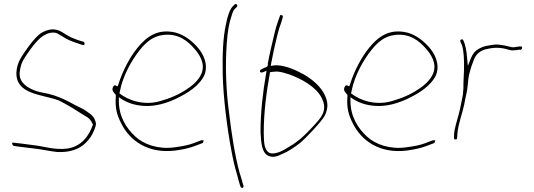

<svg xmlns="http://www.w3.org/2000/svg" viewBox="-20 -716 2644 950"><path d="M42 -10C37 -6 43 3 46 5L61 8C89 11 120 16 150 19C187 23 226 32 262 36C347 40 396 10 429 -39C439 -55 453 -83 455 -103C451 -133 434 -149 410 -164V-165H409C400 -172 389 -178 374 -185C358 -192 343 -201 326 -210C293 -227 259 -242 223 -251L175 -261C149 -267 117 -282 101 -298C87 -312 77 -326 77 -353V-355C78 -367 81 -382 86 -399C92 -416 107 -439 132 -474C157 -508 178 -529 194 -539C216 -552 240 -561 266 -550V-549L294 -533L295 -532C315 -519 338 -510 366 -501L387 -494H388C392 -494 395 -493 397 -493C400 -504 397 -508 394 -509L371 -516H370C357 -521 346 -525 334 -530C310 -541 295 -554 274 -564C243 -576 217 -571 186 -554C170 -545 147 -521 120 -484C93 -447 76 -420 71 -404C64 -386 62 -370 61 -354C61 -248 186 -250 268 -220H269C314 -198 361 -168 400 -143C419 -134 430 -122 438 -103L440 -100C420 -41 381 9 313 19C253 27 200 9 152 3C122 0 90 -6 64 -8L48 -10C47 -10 45 -11 42 -10Z M538 -282C532 -270 543 -257 553 -247V-239C549 -181 558 -149 579 -107C622 -19 713 45 846 29C886 24 919 16 945 6L982 -8C984 -9 986 -12 987 -18C989 -20 989 -21 984 -22H976L939 -8C914 2 881 8 843 13C763 24 692 -1 649 -41C606 -81 568 -138 568 -217V-235L583 -225C612 -207 646 -195 691 -192C751 -188 807 -207 850 -227C908 -255 967 -291 992 -346C1012 -400 985 -452 954 -486C926 -516 891 -544 848 -555C759 -576 704 -533 660 -479C623 -434 586 -364 566 -299L562 -289L552 -293C545 -296 542 -292 538 -283ZM571 -254 574 -268C589 -343 632 -419 672 -469C703 -507 736 -537 788 -543C861 -552 908 -514 941 -476C964 -450 998 -404 977 -352C963 -319 933 -293 905 -275C867 -249 821 -229 770 -215C692 -193 615 -219 571 -254ZM574 -268Z M1082 -350C1084 -236 1105 -74 1124 24C1133 74 1142 112 1151 141C1159 170 1163 188 1166 195V196L1171 210C1179 216 1185 216 1185 203L1181 192V191C1179 182 1174 165 1165 137C1142 52 1126 -51 1113 -161C1098 -272 1094 -394 1102 -502C1107 -566 1113 -601 1128 -645C1132 -657 1135 -666 1143 -673L1152 -682C1153 -683 1154 -686 1154 -688C1154 -693 1151 -696 1146 -696C1144 -696 1142 -695 1141 -694L1132 -685C1116 -669 1105 -633 1098 -596C1083 -529 1080 -444 1082 -350Z M1267 -367C1263 -357 1274 -355 1282 -359L1299 -366L1296 -348C1281 -262 1269 -162 1269 -63C1272 -7 1276 37 1304 53C1326 65 1349 60 1373 47H1374C1406 34 1437 13 1465 -9C1490 -29 1573 -116 1587 -144C1595 -161 1600 -178 1600 -195C1600 -212 1595 -229 1586 -248C1567 -287 1526 -323 1486 -346C1449 -367 1398 -391 1351 -393C1345 -393 1339 -393 1333 -392L1320 -390L1322 -404C1331 -453 1342 -501 1353 -545C1358 -565 1363 -583 1371 -603L1379 -630C1380 -633 1380 -635 1379 -638C1378 -640 1365 -645 1365 -638V-637L1355 -609C1348 -590 1343 -571 1338 -550C1327 -502 1314 -452 1305 -401V-400C1305 -400 1309 -389 1296 -383C1296 -383 1290 -381 1289 -381L1271 -372C1269 -371 1269 -371 1267 -367ZM1285 -59V-60C1285 -164 1299 -263 1315 -352L1316 -359C1327 -360 1337 -362 1350 -362H1351C1370 -361 1389 -355 1411 -348C1471 -326 1543 -288 1572 -231C1579 -216 1584 -201 1584 -187C1584 -173 1581 -159 1573 -145C1565 -130 1547 -109 1520 -81C1493 -52 1470 -31 1455 -20C1440 -8 1424 3 1409 11C1388 24 1366 39 1335 43C1303 48 1292 20 1288 -4C1285 -23 1286 -44 1285 -59Z M1684 -282C1678 -270 1689 -257 1699 -247V-239C1695 -181 1704 -149 1725 -107C1768 -19 1859 45 1992 29C2032 24 2065 16 2091 6L2128 -8C2130 -9 2132 -12 2133 -18C2135 -20 2135 -21 2130 -22H2122L2085 -8C2060 2 2027 8 1989 13C1909 24 1838 -1 1795 -41C1752 -81 1714 -138 1714 -217V-235L1729 -225C1758 -207 1792 -195 1837 -192C1897 -188 1953 -207 1996 -227C2054 -255 2113 -291 2138 -346C2158 -400 2131 -452 2100 -486C2072 -516 2037 -544 1994 -555C1905 -576 1850 -533 1806 -479C1769 -434 1732 -364 1712 -299L1708 -289L1698 -293C1691 -296 1688 -292 1684 -283ZM1717 -254 1720 -268C1735 -343 1778 -419 1818 -469C1849 -507 1882 -537 1934 -543C2007 -552 2054 -514 2087 -476C2110 -450 2144 -404 2123 -352C2109 -319 2079 -293 2051 -275C2013 -249 1967 -229 1916 -215C1838 -193 1761 -219 1717 -254ZM1720 -268Z M2226 -35C2226 -28 2229 -26 2232 -26C2239 -26 2241 -27 2242 -34L2243 -53C2247 -104 2267 -151 2277 -199C2282 -232 2292 -263 2294 -292C2296 -314 2298 -339 2304 -358L2312 -386L2323 -416C2334 -449 2358 -468 2392 -474L2407 -477C2427 -481 2449 -480 2468 -477C2489 -474 2504 -465 2520 -467H2521C2529 -467 2543 -469 2548 -470H2557C2564 -472 2567 -489 2556 -486H2549C2540 -484 2530 -484 2522 -482H2520C2514 -482 2510 -483 2506 -484L2489 -488C2482 -490 2477 -491 2470 -492L2449 -495C2429 -498 2407 -492 2387 -489L2368 -484L2348 -474C2329 -463 2320 -451 2310 -428L2295 -390L2291 -431C2288 -466 2283 -495 2272 -517C2268 -527 2254 -518 2258 -511V-510C2260 -503 2265 -498 2268 -485C2275 -457 2276 -423 2276 -389C2276 -375 2276 -364 2275 -351C2275 -332 2273 -317 2273 -302V-284C2273 -275 2272 -266 2271 -258V-251C2264 -217 2258 -181 2249 -148C2241 -116 2229 -83 2227 -54ZM2277 -189Z"/></svg>

Font: Stray Cat
Style: ExLt
Weight: 200
Version: Version 1.0